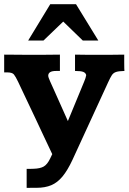

<svg xmlns="http://www.w3.org/2000/svg" viewBox="-28 -708 623 930"><path d="M148.9 201.7Q139.6 201.7 125.2 201.7Q110.8 201.7 101.1 202.1V109.9Q111.3 109.9 119.9 109.9Q128.4 109.9 135.7 109.4Q167 108.4 184.1 98.4Q201.2 88.4 214.8 60.1L225.1 38.6Q225.1 38.6 213.4 13.9Q201.7 -10.7 183.3 -49.8Q165 -88.9 144.3 -133.1Q123.5 -177.2 104.5 -217Q85.4 -256.8 73.2 -283.2Q61 -309.6 59.6 -312Q47.4 -337.4 39.3 -347.4Q31.2 -357.4 6.3 -357.4H-7.8Q-7.8 -359.4 -7.8 -371.8Q-7.8 -384.3 -7.8 -400.4Q-7.8 -416.5 -7.8 -429Q-7.8 -441.4 -7.8 -443.4Q28.3 -443.4 59.6 -442.9Q90.8 -442.4 114.7 -442.4Q146.5 -442.4 182.1 -442.6Q217.8 -442.9 262.2 -443.4V-364.3H243.2Q224.1 -364.3 214.8 -358.4Q205.6 -352.5 205.6 -341.3Q205.6 -334 215.1 -313Q224.6 -292 231 -277.8L300.8 -121.6L379.4 -312Q387.7 -331.1 389.6 -344.2Q386.7 -355.5 375 -359.9Q363.3 -364.3 335.4 -364.3V-443.4Q368.2 -442.9 393.1 -442.6Q418 -442.4 443.4 -442.4Q478 -442.4 508.1 -442.6Q538.1 -442.9 573.7 -443.4Q573.7 -441.4 573.7 -429.7Q573.7 -418 573.7 -403.3Q573.7 -388.7 574 -377.2Q574.2 -365.7 574.7 -364.3Q547.4 -363.8 534.2 -359.4Q521 -355 513.7 -343.8Q506.3 -332.5 496.1 -310.1L323.2 65.9Q299.3 117.2 274.9 146.7Q250.5 176.3 220.5 189Q190.4 201.7 148.9 201.7ZM108.4 -511.7 215.3 -687.5H340.3L448.2 -511.7H373L278.3 -603.5L182.6 -511.7Z"/></svg>

Font: Kameron
Style: Bold
Weight: 700
Designer: Vernon Adams
Foundry: Vernon Adams
Version: Version 1.100